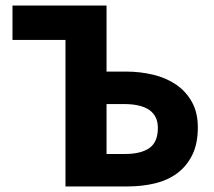

<svg xmlns="http://www.w3.org/2000/svg" viewBox="-20 -672 770 692"><path d="M216 0V-528H25V-652H364V-414H434Q486 -414 533 -402.5Q580 -391 615.5 -366.5Q651 -342 672 -304Q693 -266 693 -213Q693 -154 673 -113.5Q653 -73 618.5 -47.5Q584 -22 538 -11Q492 0 439 0ZM364 -117H430Q488 -117 518.5 -138.5Q549 -160 549 -211Q549 -297 426 -297H364Z"/></svg>

Font: Font
Style: ¶
Weight: 700
Designer: Paul D. Hunt
Foundry: Adobe Systems Incorporated
Version: Version 3.000